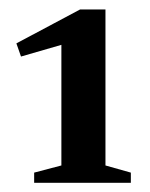

<svg xmlns="http://www.w3.org/2000/svg" viewBox="-20 -698 324 416"><path d="M113 -339.5V-646.5L136 -607.5L25.5 -575.5L15.5 -604L153.5 -677.5H208.5V-339.5L263.5 -324V-302H54V-324Z"/></svg>

Font: Newsreader 16pt 16pt SemiBold
Style: Regular
Weight: 600
Version: Version 1.003